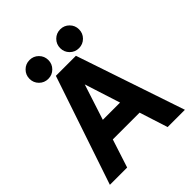

<svg xmlns="http://www.w3.org/2000/svg" viewBox="-246 -1057 1204 1204"><g transform="rotate(-45 356.5 -455.0)"><path d="M152 -319.5V-188.3H548.9V-319.5ZM357.7 -556.6 536 0H689.2L445.4 -722.7H267.7L23.9 0H177.1ZM409.4 -826.2Q409.4 -791.3 433.7 -766.9Q458.1 -742.6 493 -742.6Q527.8 -742.6 552.2 -766.9Q576.6 -791.3 576.6 -826.2Q576.6 -861 552.2 -885.4Q527.8 -909.8 493 -909.8Q458.1 -909.8 433.7 -885.4Q409.4 -861 409.4 -826.2ZM137.3 -826.2Q137.3 -791.3 161.7 -766.9Q186 -742.6 220.9 -742.6Q255.8 -742.6 280.1 -766.9Q304.5 -791.3 304.5 -826.2Q304.5 -861 280.1 -885.4Q255.8 -909.8 220.9 -909.8Q186 -909.8 161.7 -885.4Q137.3 -861 137.3 -826.2Z"/></g></svg>

Font: Giphurs SC
Style: Regular
Weight: 400
Version: Version 0.920